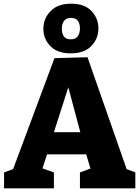

<svg xmlns="http://www.w3.org/2000/svg" viewBox="-20 -1020 756 1040"><path d="M272 -86V0H2V-86L51 -104L275 -705L454 -710L666 -104L713 -86V0H413V-86L470 -107L447 -184H235L210 -108ZM272 -304H415L350 -547ZM363 -731Q291 -731 253 -770Q215 -809 215 -864Q215 -919 253.5 -959.5Q292 -1000 366 -1000Q438 -1000 475.5 -960.5Q513 -921 513 -866Q513 -811 475 -771Q437 -731 363 -731ZM363 -807Q389 -807 401 -823.5Q413 -840 413 -866Q413 -892 401.5 -907.5Q390 -923 365 -923Q339 -923 327 -907Q315 -891 315 -864Q315 -838 326.5 -822.5Q338 -807 363 -807Z"/></svg>

Font: Bitter ExtraBold
Style: Regular
Weight: 800
Designer: Sol Matas, and Bitter project Authors
Foundry: Sol Matas
Version: Version 2.001